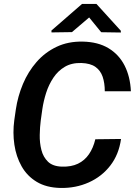

<svg xmlns="http://www.w3.org/2000/svg" viewBox="-20 -929 674 959"><path d="M456.1 -233.4 584.5 -234.9Q573.7 -157.2 531 -102.1Q488.3 -46.9 423.3 -17.8Q358.4 11.2 282.2 9.8Q211.4 8.3 163.3 -20.8Q115.2 -49.8 87.9 -98.4Q60.5 -147 51.8 -206.5Q43 -266.1 51.3 -328.1L59.1 -382.3Q68.8 -448.2 94.7 -509.8Q120.6 -571.3 162.6 -619.4Q204.6 -667.5 262.5 -695.1Q320.3 -722.7 393.6 -721.2Q469.7 -719.7 522 -688.2Q574.2 -656.7 602.3 -601.6Q630.4 -546.4 633.8 -473.1H503.4Q503.4 -514.2 492.7 -545.7Q481.9 -577.1 456.5 -595Q431.2 -612.8 386.7 -614.3Q338.4 -615.7 304 -595.5Q269.5 -575.2 246.6 -540.8Q223.6 -506.3 210.4 -465.1Q197.3 -423.8 191.4 -383.3L183.6 -327.6Q179.2 -294.4 178.5 -254.9Q177.7 -215.3 186.8 -179.9Q195.8 -144.5 219.7 -121.3Q243.7 -98.1 289.1 -96.7Q335.9 -95.2 369.4 -111.3Q402.8 -127.4 424.3 -158.7Q445.8 -189.9 456.1 -233.4ZM461.9 -909.2 583.5 -775.4V-766.6L485.4 -768.1L425.3 -841.8L339.4 -768.6L237.3 -767.1L236.8 -776.4L389.6 -909.2Z"/></svg>

Font: Roboto SemiBold
Style: Italic
Weight: 600
Designer: Christian Robertson
Foundry: Google
Version: Version 3.009; 2024